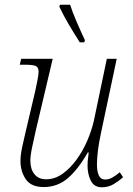

<svg xmlns="http://www.w3.org/2000/svg" viewBox="-20 -786 564 816"><path d="M413 10Q380 10 366 -18Q352 -46 352 -83Q352 -92 353 -104Q354 -116 357 -138H353Q312 -66 268 -28.5Q224 9 166 9Q112 9 89.5 -24.5Q67 -58 67 -102Q67 -127 74.5 -162Q82 -197 89 -226L130 -400Q135 -422 139.5 -446.5Q144 -471 144 -481Q144 -501 131 -506Q118 -511 83 -511H64L70 -536H204L132 -231Q125 -200 117 -162.5Q109 -125 109 -103Q109 -67 126.5 -45.5Q144 -24 176 -24Q213 -24 246 -47.5Q279 -71 306 -108.5Q333 -146 351.5 -189.5Q370 -233 379 -273L434 -536H476L409 -220Q400 -178 396 -144.5Q392 -111 392 -87Q392 -58 400 -40.5Q408 -23 427 -23Q442 -23 457.5 -31.5Q473 -40 489 -54L503 -33Q487 -18 464 -4Q441 10 413 10ZM319 -606Q293 -647 272 -682.5Q251 -718 232 -758L235 -766H278Q287 -737 305 -695Q323 -653 341 -615L338 -606Z"/></svg>

Font: Noto Serif ExtraLight
Style: Italic
Weight: 200
Italic angle: -12°
Designer: Monotype Design Team
Foundry: Monotype Imaging Inc.
Version: Version 2.014; ttfautohint (v1.8.4.7-5d5b)